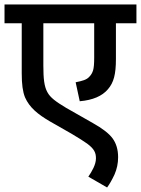

<svg xmlns="http://www.w3.org/2000/svg" viewBox="-20 -642 624 850"><path d="M584 -622.1H0V-539.1H76.2V-317.9C76.2 -268.6 80.6 -236.3 90.8 -210.9C110.8 -165.5 147.9 -135.7 200.2 -105L296.9 -49.8C327.6 -31.7 350.6 -17.1 366.2 -5.9C397 17.1 404.8 33.7 404.8 59.1C404.8 86.9 386.7 117.2 371.1 140.1L454.1 188C464.8 173.8 475.6 154.8 486.8 130.9C497.6 106.4 502.9 81.1 502.9 54.2C502.9 20.5 494.6 -7.3 478.5 -29.3C462.4 -51.3 433.1 -73.7 391.1 -97.2L272 -165C227.5 -191.9 202.6 -209.5 189.5 -234.4C175.8 -259.3 171.9 -293.5 171.9 -352.1V-539.1H397V-386.2C397 -360.4 395.5 -341.8 392.1 -330.6C388.7 -319.3 383.3 -310.1 375 -301.8C363.3 -288.6 344.2 -283.7 314.9 -277.8L333 -193.8C390.1 -198.7 432.1 -216.3 458 -247.1C483.4 -276.4 493.2 -313 493.2 -380.9V-539.1H584Z"/></svg>

Font: Noto Reveo Sans
Style: Regular
Weight: 500
Designer: Monotype Design Team
Foundry: Monotype Imaging Inc.
Version: Version 2.007